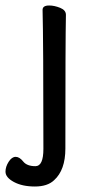

<svg xmlns="http://www.w3.org/2000/svg" viewBox="-25 -511 346 699"><path d="M-5 114Q-5 96 6.5 78Q18 60 32 60Q46 60 59.5 77Q73 94 104 94Q133 94 133 31Q133 -364 130 -475Q130 -491 154 -491Q173 -491 194 -482.5Q215 -474 215 -457Q213 -364 213 30Q213 108 172 145Q148 168 102 168Q56 168 25.5 151.5Q-5 135 -5 114Z"/></svg>

Font: LXGW WenKai Medium
Style: Regular
Weight: 500
Designer: LXGW / Fontworks Inc.
Foundry: LXGW / Fontworks Inc.
Version: Version 1.501; October 10, 2024